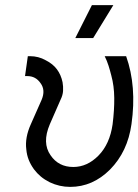

<svg xmlns="http://www.w3.org/2000/svg" viewBox="-20 -720 542 752"><path d="M89 -500 78 -422H87Q120 -422 139 -394Q159 -367 143 -329L101 -234Q77 -181 83 -135Q85 -113 92.5 -94Q100 -75 113 -57Q125 -41 140 -28.5Q155 -16 175 -6Q194 3 214 7.5Q234 12 255 12Q343 12 411 -56Q480 -126 495 -234Q516 -382 474 -500H390Q399 -482 405 -463Q411 -444 416 -424Q427 -384 427.5 -336.5Q428 -289 421 -233Q410 -156 366 -111Q322 -66 267 -66Q209 -66 178 -112Q144 -160 175 -233L217 -329Q226 -347 227 -364Q228 -381 225 -398Q219 -427 203 -448.5Q187 -470 159 -484Q145 -492 129.5 -496Q114 -500 97 -500ZM275 -571H345L424 -700H340Z"/></svg>

Font: Unageo
Style: Regular-Italic
Weight: 400
Designer: Richard Sepsi
Foundry: Richard Sepsi
Version: Version 2.000